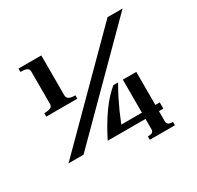

<svg xmlns="http://www.w3.org/2000/svg" viewBox="-137 -683 965 941"><g transform="rotate(-30 345.5 -213.0)"><path d="M249 -252.9H73.2V-272Q87.4 -272.5 96.2 -274.2Q105 -275.9 110.1 -278.8Q115.2 -281.7 117.2 -285.6Q119.1 -289.6 120.1 -293.9V-484.9Q118.7 -494.6 109.4 -500.2Q100.1 -505.9 73.2 -505.9V-524.9H202.1V-300.8Q202.1 -294.9 203.6 -289.8Q205.1 -284.7 210.2 -280.5Q215.3 -276.4 224.4 -274.2Q233.4 -272 249 -272ZM662.1 -524.9 138.2 0H53.2L577.1 -524.9ZM598.1 99.1H456.1V80.1Q475.6 80.1 482.2 74.5Q488.8 68.8 488.8 62V0H274.9Q295.4 -41 315.2 -74Q335 -106.9 354.5 -134Q374 -161.1 394 -182.9Q414.1 -204.6 435.1 -222.2H461.9Q442.9 -189.9 426.5 -157Q410.2 -124 397.9 -96.7Q383.8 -64.9 372.1 -35.2H488.8V-222.2H564.9V-35.2H589.8V0H564.9V61Q564.9 66.9 571.3 73.5Q577.6 80.1 598.1 80.1Z"/></g></svg>

Font: Uncial Antiqua
Style: Regular
Weight: 400
Version: Version 1.000